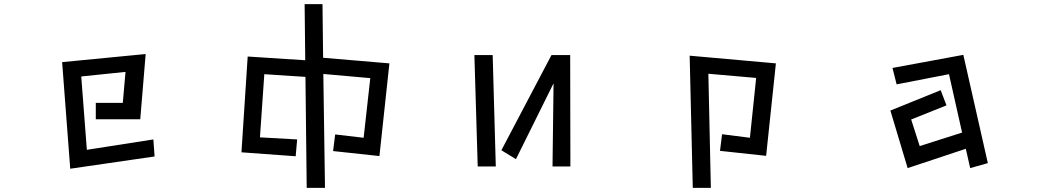

<svg xmlns="http://www.w3.org/2000/svg" viewBox="-20 -785 5040 924"><path d="M279 -486 681 -525 655 -211H441V-290H571L584 -439L371 -417L398 -64L718 -114L724 -32L318 27Z M1593 -138 1730 -122 1762 -409 1536 -429 1544 119H1456L1450 -415L1252 -428L1231 -124L1410 -114L1403 -33L1142 -52L1172 -513L1449 -495L1446 -765H1532L1535 -507L1854 -480L1806 -34L1583 -58Z M2644 -384 2463 -19 2393 -62 2634 -520H2724L2725 16H2639ZM2263 -520H2351L2366 16H2279Z M3455 -139 3589 -122 3619 -410 3389 -430 3401 119H3314L3299 -517L3714 -480L3667 -35L3445 -59Z M4628 -69 4348 24 4265 -253 4507 -351 4535 -278 4365 -210 4406 -82 4610 -147 4547 -428 4295 -379 4275 -458 4616 -521 4734 0 4649 24Z"/></svg>

Font: Stick
Style: Regular
Weight: 400
Designer: Fontworks Inc.
Foundry: Fontworks Inc.
Version: Version 1.100